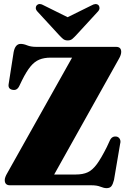

<svg xmlns="http://www.w3.org/2000/svg" viewBox="-20 -937 642 971"><path d="M581 -639 254 -54.5H364Q399 -54.5 423.2 -65.5Q447.5 -76.5 469.8 -106.8Q492 -137 520.5 -194L535.5 -226.5Q546.5 -250.5 570.5 -246Q581 -243.5 586.2 -233.5Q591.5 -223.5 587.5 -209.5L556.5 -27Q551 -5 543.2 4.8Q535.5 14.5 519 14.5Q505.5 14.5 487.8 7.2Q470 0 442 0H30.5Q4 0 4 -26.5Q4 -40 17 -62L344.5 -645.5H236.5Q203 -645.5 178.8 -635.5Q154.5 -625.5 134 -600.5Q113.5 -575.5 91 -530L78 -503Q66 -477 42 -483Q19 -488 24 -513.5L49 -673.5Q57 -715 84.5 -715Q99.5 -715 117.8 -707.5Q136 -700 164 -700H567Q593 -700 593 -674.5Q593 -667.5 590.2 -658.8Q587.5 -650 581 -639ZM366.5 -760.5Q355 -748 345.8 -740.2Q336.5 -732.5 322.5 -732.5Q308 -732.5 298.8 -740.2Q289.5 -748 278 -760.5L169 -879Q160.5 -888.5 161 -897.5Q161.5 -906.5 167 -911Q179.5 -923 202 -909.5L322 -850L442.5 -909.5Q465 -922.5 478 -911Q482.5 -906.5 483.2 -897.5Q484 -888.5 475.5 -879Z"/></svg>

Font: Fraunces 144pt Soft Black
Style: Regular
Weight: 900
Version: Version 1.000;[b76b70a41]